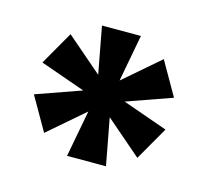

<svg xmlns="http://www.w3.org/2000/svg" viewBox="-59 -746 480 444"><g transform="rotate(15 181.5 -524.0)"><path d="M134.8 -368.2 155.8 -480 69.8 -405.8 23.9 -485.8 131.8 -523.9 23.9 -562 69.8 -642.1 155.8 -567.9 134.8 -680.2H228L207 -567.9L293 -642.1L338.9 -562L231 -523.9L338.9 -485.8L293 -405.8L207 -480L228 -368.2Z"/></g></svg>

Font: Apfel Grotezk Mittel
Style: Regular
Weight: 500
Designer: Luigi Gorlero
Foundry: © 2023, Luigi Gorlero & Collletttivo
Version: Version 2.000;Glyphs 3.2 (3217)